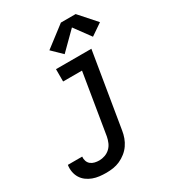

<svg xmlns="http://www.w3.org/2000/svg" viewBox="-291 -901 1121 1241"><g transform="rotate(-30 269.5 -281.0)"><path d="M132 213Q106 213 81 210Q56 207 33 198.5Q10 190 -9.5 175.5Q-29 161 -41.5 140.5Q-54 120 -58.5 95Q-63 70 -59 45Q-59 45 -59 44.5Q-59 44 -58 44H48Q48 44 48 44Q48 44 48 44Q46 61 51.5 77Q57 93 69.5 103Q82 113 98.5 117Q115 121 132 121Q153 121 174.5 113.5Q196 106 212.5 90.5Q229 75 238 54Q247 33 251 12L325 -438H184V-530H448L356 27Q352 53 343 78Q334 103 318.5 125.5Q303 148 281 165.5Q259 183 234.5 194Q210 205 184 209Q158 213 132 213ZM281 -586 208 -657 362 -775H472L582 -651L496 -592L408 -712Z"/></g></svg>

Font: Iosevka Curly Slab SmBdEx
Style: Italic
Weight: 600
Width: 7
Italic angle: -9°
Monospace: yes
Designer: Belleve Invis
Foundry: Belleve Invis
Version: Version 11.1.0; ttfautohint (v1.8.3)